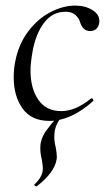

<svg xmlns="http://www.w3.org/2000/svg" viewBox="-20 -419 385 686"><path d="M29 -142Q29 -174 35 -202Q47 -262 81 -307Q115 -352 160 -375.5Q205 -399 249 -399Q284 -399 309.5 -383.5Q335 -368 335 -344Q335 -329 326.5 -318.5Q318 -308 302 -308Q276 -308 266 -340Q262 -354 249.5 -365.5Q237 -377 214 -377Q167 -377 137 -337Q107 -297 96 -233Q89 -193 89 -167Q89 -103 117 -62.5Q145 -22 199 -22Q250 -22 305 -67L307 -68Q310 -68 312.5 -64Q315 -60 313 -58Q233 13 157 13Q92 13 60.5 -31.5Q29 -76 29 -142ZM110 247Q107 247 104 244Q101 241 104 239Q127 218 132 194Q133 190 133 181Q133 171 129 149Q124 129 124 111Q124 97 126 89Q131 68 143.5 50Q156 32 189 -7L191 -8Q194 -8 196.5 -5Q199 -2 198 0Q184 20 179 35.5Q174 51 174 69Q174 87 179 107Q180 111 182 126Q184 141 182 152Q174 198 111 247Z"/></svg>

Font: Cormorant Garamond
Style: Italic
Weight: 400
Italic angle: -10°
Designer: Christian Thalmann (Catharsis Fonts)
Foundry: Catharsis Fonts
Version: Version 4.000